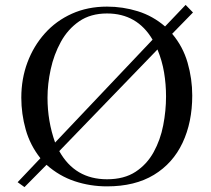

<svg xmlns="http://www.w3.org/2000/svg" viewBox="-20 -760 860 784"><path d="M658 -366Q658 -416 650 -464Q642 -512 623 -558L222 -143Q286 -28 417 -28Q487 -28 533.5 -58.5Q580 -89 607.5 -139Q635 -189 646.5 -248.5Q658 -308 658 -366ZM603 -598Q540 -705 417 -705Q350 -705 303.5 -673Q257 -641 228.5 -589Q200 -537 187 -477Q174 -417 174 -361Q174 -265 205 -178ZM768 -709 683 -622Q727 -570 746 -504Q765 -438 765 -370Q765 -261 725.5 -177Q686 -93 608.5 -46Q531 1 417 1Q348 1 285 -20Q222 -41 170 -87L80 4L52 -16L145 -114Q103 -167 85 -231Q67 -295 67 -361Q67 -438 92 -505Q117 -572 163 -623.5Q209 -675 273.5 -704Q338 -733 417 -733Q482 -733 543 -714Q604 -695 654 -652L738 -740Z"/></svg>

Font: Kaisei Tokumin
Style: Regular
Weight: 400
Designer: Font-Kai, 金井和夫
Foundry: KAZUO KANAI
Version: Version 5.003